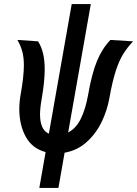

<svg xmlns="http://www.w3.org/2000/svg" viewBox="-20 -750 675 945"><path d="M204.5 -1.5Q138.5 -19 106.8 -77Q75 -135 75 -213Q75 -246.5 81.5 -284.5Q97.5 -374 97.5 -428.5Q97.5 -468.5 89.5 -497.2Q81.5 -526 65.5 -553.5L167.5 -546.5Q184 -520 192 -486.8Q200 -453.5 200 -408.5Q200 -349 185.5 -265.5Q177 -218 177 -186.5Q177 -151 187.2 -126.8Q197.5 -102.5 220.5 -92L333 -730H427L315.5 -98Q355 -118.5 378.2 -166.5Q401.5 -214.5 413.5 -282.5Q431.5 -386.5 457 -448.8Q482.5 -511 523.5 -553.5L635 -546.5Q606 -516 585.8 -483Q565.5 -450 549 -398.5Q532.5 -347 518.5 -267.5Q507.5 -206 479.8 -148.8Q452 -91.5 405.8 -50.2Q359.5 -9 298 1.5L267.5 175H173.5Z"/></svg>

Font: JuliaMono
Style: Bold Italic
Weight: 700
Italic angle: -9°
Monospace: yes
Designer: cormullion
Foundry: corm
Version: Version 0.057; ttfautohint (v1.8.4)